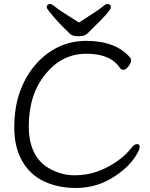

<svg xmlns="http://www.w3.org/2000/svg" viewBox="-20 -916 743 954"><path d="M660 -150Q626 -91 556 -44Q467 18 357 18Q270 18 200.5 -14Q131 -46 91 -114.5Q51 -183 51 -282Q51 -381 78 -457.5Q105 -534 153.5 -591.5Q202 -649 267 -681Q332 -713 408 -713Q557 -713 628 -628Q631 -624 631 -613.5Q631 -603 618 -586Q605 -569 593.5 -569Q582 -569 576 -578Q530 -649 409.5 -649Q289 -649 208 -550Q123 -449 123 -288.5Q123 -128 238 -72Q292 -45 350.5 -45Q409 -45 460 -62.5Q511 -80 558 -112Q605 -144 636 -185Q648 -200 661 -200Q674 -200 674 -187Q674 -174 660 -150ZM372 -804Q407 -827 441 -848.5Q475 -870 490 -883Q505 -896 513 -896Q531 -896 531 -879.5Q531 -863 444 -779L416 -751Q401 -736 371.5 -736Q342 -736 331 -745Q261 -811 224 -860Q212 -875 212 -880Q212 -896 230 -896Q238 -896 253 -883Q268 -870 302.5 -848.5Q337 -827 372 -804Z"/></svg>

Font: QiushuiShotai
Style: Regular
Weight: 600
Designer: Fontworks Inc.
Foundry: Fontworks Inc.
Version: Version 1.250